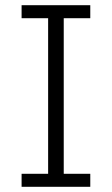

<svg xmlns="http://www.w3.org/2000/svg" viewBox="-20 -718 430 738"><path d="M63 0V-50H165V-648H63V-698H327V-648H225V-50H327V0Z"/></svg>

Font: IBM Plex Sans Thai Light
Style: Regular
Weight: 300
Designer: Mike Abbink, Paul van der Laan, Pieter van Rosmalen, Ben Mitchell, Mark Frömberg
Foundry: Bold Monday
Version: Version 1.2